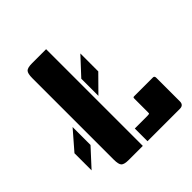

<svg xmlns="http://www.w3.org/2000/svg" viewBox="-191 -869 1015 1015"><g transform="rotate(-45 316.5 -361.5)"><path d="M459 -218H599Q610 -218 610 -204V-28Q610 0 582 0H340V-95H433Q449 -95 449.5 -98.5Q450 -102 450 -107V-207Q450 -215 452 -216.5Q454 -218 459 -218ZM113 -199 22 -100V-228L113 -333ZM417 -445 326 -353V-481L417 -579ZM305 0H200Q166 0 155.5 -11Q145 -22 145 -57V-666Q145 -701 155.5 -712Q166 -723 200 -723H305Z"/></g></svg>

Font: Keania One
Style: Regular
Weight: 400
Designer: Julia Petretta
Foundry: Julia Petretta
Version: Version 1.003